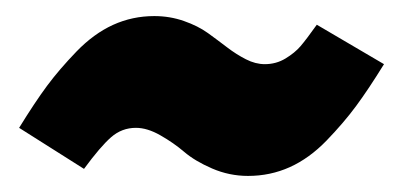

<svg xmlns="http://www.w3.org/2000/svg" viewBox="-20 -443 500 240"><path d="M290 -223.1Q266.6 -223.1 245.1 -232.4Q223.6 -241.7 210.2 -253.2Q196.8 -264.6 180.4 -273.9Q164.1 -283.2 149.9 -283.2Q132.3 -283.2 118.9 -271.5Q105.5 -259.8 85 -231.9L3.9 -283.2Q23.4 -314.9 38.8 -335.7Q54.2 -356.4 75.7 -378.7Q97.2 -400.9 121.3 -411.9Q145.5 -422.9 172.9 -422.9Q192.4 -422.9 210 -416.7Q227.5 -410.6 240 -401.6Q252.4 -392.6 263.9 -383.8Q275.4 -375 287.4 -368.9Q299.3 -362.8 311 -362.8Q325.2 -362.8 336.9 -369.9Q348.6 -377 355.7 -385.3Q362.8 -393.6 376 -412.1L460 -362.8Q440.4 -331.1 425 -310.3Q409.7 -289.6 388.2 -267.3Q366.7 -245.1 342.3 -234.1Q317.9 -223.1 290 -223.1Z"/></svg>

Font: Fira Sans Compressed Heavy
Style: Italic
Weight: 900
Width: 3
Italic angle: -8°
Designer: Carrois Corporate & Edenspiekermann AG
Foundry: Carrois Corporate GbR & Edenspiekermann AG
Version: Version 4.203;PS 004.203;hotconv 1.0.88;makeotf.lib2.5.64775